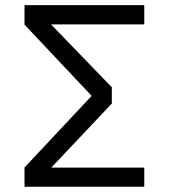

<svg xmlns="http://www.w3.org/2000/svg" viewBox="-20 -708 640 728"><path d="M404 -315.5 174.5 -72.5H527V0H73V-73L327.5 -344.5L73 -614.5V-688.5H527V-615.5H173.5L404 -377Z"/></svg>

Font: Fira Code Light
Style: Regular
Weight: 400
Monospace: yes
Version: Version 5.002